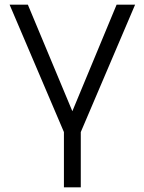

<svg xmlns="http://www.w3.org/2000/svg" viewBox="-20 -800 617 820"><path d="M325 0H253V-236L21 -780H99L289 -325L478 -780H557L325 -236Z"/></svg>

Font: Tanohe Sans
Style: Regular
Weight: 400
Designer: Village Type and Design LLC & Cristiano Sobral
Foundry: Cooper Hewitt Smithsonian Design Museum
Version: Version 1.00;September 29, 2021;FontCreator 13.0.0.2655 64-b